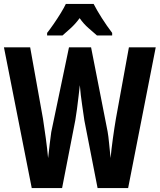

<svg xmlns="http://www.w3.org/2000/svg" viewBox="-32 -954 810 974"><path d="M758 -714 618 0H463L396 -343Q392 -373 384.5 -422.5Q377 -472 373 -522Q370 -498 366.5 -465.5Q363 -433 358.5 -400.5Q354 -368 350 -344L283 0H129L-12 -714H121L186 -352Q193 -308 200.5 -252Q208 -196 212 -152Q216 -187 220.5 -226Q225 -265 228 -284L318 -714H430L514 -286Q518 -264 521.5 -226.5Q525 -189 529 -152Q533 -196 540.5 -250.5Q548 -305 556 -352L622 -714ZM443 -934Q460 -901 484.5 -862.5Q509 -824 537 -787V-774H460Q443 -789 417.5 -811Q392 -833 372 -862Q351 -833 325.5 -810Q300 -787 285 -774H207V-787Q222 -806 241 -833.5Q260 -861 276.5 -888Q293 -915 302 -934Z"/></svg>

Font: Noto Sans Sinhala UI ExtraCondensed
Style: Bold
Weight: 700
Width: 2
Designer: Jelle Bosma - Monotype Design Team
Foundry: Monotype Imaging Inc.
Version: Version 2.006; ttfautohint (v1.8.4.7-5d5b)